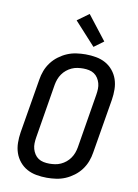

<svg xmlns="http://www.w3.org/2000/svg" viewBox="-104 -1048 809 1124"><g transform="rotate(10 300.0 -486.0)"><path d="M255 8Q223 8 192.5 2.5Q162 -3 136.5 -17Q111 -31 92 -54Q73 -77 63.5 -105Q54 -133 53.5 -164.5Q53 -196 58 -227L112 -550Q116 -577 126 -603.5Q136 -630 153.5 -653.5Q171 -677 195 -695Q219 -713 245 -724Q271 -735 299 -739Q327 -743 354 -743Q386 -743 416.5 -737.5Q447 -732 472.5 -718Q498 -704 517 -681Q536 -658 545.5 -630Q555 -602 555.5 -570.5Q556 -539 551 -508L497 -185Q493 -158 483 -131.5Q473 -105 455.5 -81.5Q438 -58 414 -40Q390 -22 364 -11Q338 0 310 4Q282 8 255 8ZM255 -76Q271 -76 288.5 -78.5Q306 -81 322.5 -88.5Q339 -96 353 -107.5Q367 -119 377.5 -134Q388 -149 394 -165.5Q400 -182 403 -199L456 -521Q459 -539 459.5 -556.5Q460 -574 455.5 -590Q451 -606 442 -620Q433 -634 419.5 -643Q406 -652 389 -655.5Q372 -659 354 -659Q338 -659 320.5 -656.5Q303 -654 286.5 -646.5Q270 -639 256 -627.5Q242 -616 231.5 -601Q221 -586 215 -569.5Q209 -553 206 -536L153 -214Q150 -196 149.5 -178.5Q149 -161 153.5 -145Q158 -129 167 -115Q176 -101 189.5 -92Q203 -83 220 -79.5Q237 -76 255 -76ZM391 -794 267 -930 336 -980 448 -836Z"/></g></svg>

Font: Iosevka Aile Medium Oblique
Style: Regular
Weight: 500
Italic angle: -9°
Designer: Belleve Invis
Foundry: Belleve Invis
Version: Version 31.1.0; ttfautohint (v1.8.4)